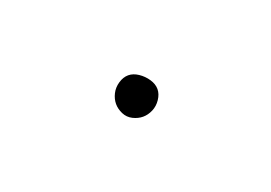

<svg xmlns="http://www.w3.org/2000/svg" viewBox="-27 -745 154 109"><g transform="rotate(-20 50.0 -690.5)"><path d="M38 -690Q38 -687 39.5 -684Q41 -681 44 -679.5Q47 -678 50 -678Q53 -678 56 -679.5Q59 -681 61 -684Q63 -687 63 -690Q63 -693 61 -696Q59 -699 56 -701Q53 -703 50 -703Q47 -703 44 -701Q41 -699 39.5 -696Q38 -693 38 -690Z"/></g></svg>

Font: Linefont Thin
Style: Regular
Weight: 100
Monospace: yes
Version: Version 3.002;gftools[0.9.33]